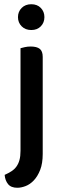

<svg xmlns="http://www.w3.org/2000/svg" viewBox="-20 -693 295 908"><path d="M182 35Q182 80 170 110.5Q158 141 140 160Q122 179 101 187Q80 195 62 195Q32 195 18 177.5Q4 160 2 134Q20 126 34 117Q48 108 57.5 95Q67 82 72 64Q77 46 77 20V-465Q84 -467 97 -470Q110 -473 125 -473Q154 -473 168 -462Q182 -451 182 -424ZM65 -612Q65 -638 82.5 -655.5Q100 -673 128 -673Q156 -673 173 -655.5Q190 -638 190 -612Q190 -586 173 -568.5Q156 -551 128 -551Q100 -551 82.5 -568.5Q65 -586 65 -612Z"/></svg>

Font: Baloo Thambi 2 Medium
Style: Regular
Weight: 500
Designer: Aadarsh Rajan and Ek Type
Foundry: Ek Type
Version: Version 1.640;hotconv 1.0.111;makeotfexe 2.5.65597; ttfautoh